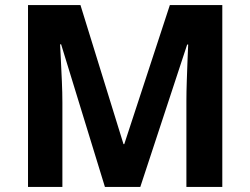

<svg xmlns="http://www.w3.org/2000/svg" viewBox="-20 -734 983 754"><path d="M392 0 220 -560H216Q217 -540 219 -500Q221 -460 223 -414.5Q225 -369 225 -332V0H90V-714H296L465 -168H468L647 -714H853V0H712V-338Q712 -372 713.5 -416Q715 -460 716.5 -499.5Q718 -539 719 -559H715L531 0Z"/></svg>

Font: Noto IKEA Arabic
Style: Bold
Weight: 700
Designer: Monotype Design Team
Foundry: Monotype Imaging Inc.
Version: Version 1.200